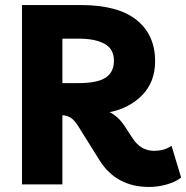

<svg xmlns="http://www.w3.org/2000/svg" viewBox="-20 -730 737 760"><path d="M659 -153 697 -27Q675 -10 640.5 0Q606 10 570 10Q505 10 456 -16.5Q407 -43 375 -94L290 -230Q275 -254 260.5 -263.5Q246 -273 227 -274V0H67V-710H300Q447 -710 520.5 -651Q594 -592 594 -488Q594 -406 543.5 -354Q493 -302 414 -286Q447 -270 472 -233L506 -181Q538 -133 590 -133Q609 -133 626 -137.5Q643 -142 659 -153ZM291 -577H227V-401H290Q365 -401 398 -422.5Q431 -444 431 -490Q431 -536 394 -556.5Q357 -577 291 -577Z"/></svg>

Font: Livvic
Style: Bold
Weight: 700
Designer: Jacques Le Bailly, Baron von Fonthausen
Version: Version 1.001; ttfautohint (v1.8.2)